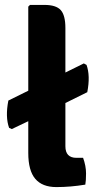

<svg xmlns="http://www.w3.org/2000/svg" viewBox="-20 -756 405 781"><path d="M291 -114H318Q330 -81 330 -50.5Q330 -20 327 -5Q267 5 209.5 5Q152 5 123.5 -28.5Q95 -62 95 -134V-263L28 -231L17 -236Q1 -280 14 -347L95 -387V-729L102 -736H161Q208 -736 227 -715Q246 -694 246 -642V-461L321 -498L332 -492Q348 -448 335 -381L246 -337V-161Q246 -114 291 -114Z"/></svg>

Font: Signika
Style: Bold
Weight: 700
Designer: Anna Giedrys
Foundry: Anna Giedrys
Version: Version 1.001